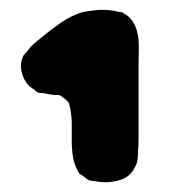

<svg xmlns="http://www.w3.org/2000/svg" viewBox="-20 -719 365 388"><path d="M125 -471Q125 -478 124 -485.5Q123 -493 122 -500Q121 -503 120.5 -506Q120 -509 119 -511Q117 -514 114 -516.5Q111 -519 109 -521Q107 -522 105.5 -523.5Q104 -525 102 -526Q100 -527 97 -527Q94 -527 91 -527Q80 -528 66 -531Q64 -531 61.5 -531Q59 -531 57 -532Q54 -533 52 -535.5Q50 -538 47 -539Q45 -541 42.5 -542.5Q40 -544 38 -546Q27 -558 23.5 -574.5Q20 -591 27 -606Q28 -608 30 -610Q32 -612 34 -614Q40 -623 48.5 -630.5Q57 -638 66 -645Q84 -660 103.5 -673.5Q123 -687 145 -694Q154 -696 162.5 -697Q171 -698 179 -699Q202 -700 220 -695Q222 -695 225 -694.5Q228 -694 230 -692Q240 -687 246.5 -678Q253 -669 256 -659Q261 -642 260.5 -623Q260 -604 260 -587Q260 -572 260 -548.5Q260 -525 260 -502Q260 -479 260 -464Q260 -451 260 -438.5Q260 -426 259 -413Q259 -406 258 -397.5Q257 -389 253 -382Q243 -360 218.5 -354Q194 -348 172 -353Q169 -353 165.5 -353.5Q162 -354 159 -355Q156 -357 153 -359.5Q150 -362 147 -364Q146 -365 143.5 -366Q141 -367 140 -369Q139 -370 138 -372Q137 -374 136 -376Q130 -388 128 -399Q125 -416 125 -433.5Q125 -451 125 -471Z"/></svg>

Font: Rubik Marker Hatch
Style: Regular
Weight: 400
Designer: Hubert and Fischer, NaN
Foundry: Hubert & Fischer, NaN
Version: Version 2.200